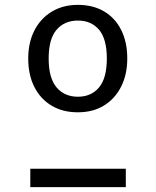

<svg xmlns="http://www.w3.org/2000/svg" viewBox="-20 -769 640 789"><path d="M300 -749Q362.5 -749 408 -722Q453.5 -695 478.2 -645.5Q503 -596 503 -528.5Q503 -463.5 478 -413.5Q453 -363.5 407.5 -335.5Q362 -307.5 300 -307.5Q237.5 -307.5 191.8 -335Q146 -362.5 121 -412Q96 -461.5 96 -528.5Q96 -594 121.2 -643.5Q146.5 -693 192.5 -721Q238.5 -749 300 -749ZM497 -75.5V0H104.5V-75.5ZM300 -684.5Q245 -684.5 212.5 -646.8Q180 -609 180 -528.5Q180 -448 212.5 -409.8Q245 -371.5 300 -371.5Q355 -371.5 387 -409.8Q419 -448 419 -528.5Q419 -609 387 -646.8Q355 -684.5 300 -684.5Z"/></svg>

Font: Fira Code Light
Style: Regular
Weight: 400
Monospace: yes
Version: Version 5.002